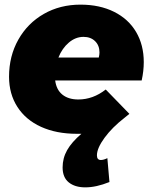

<svg xmlns="http://www.w3.org/2000/svg" viewBox="-20 -570 659 828"><path d="M600 -302Q600 -264 591 -223H218Q223 -183 249 -162Q275 -141 318 -141Q381 -141 436 -184L538 -79Q524 -67 517 -62Q464 -21 431 24Q398 69 398 100Q398 120 415 120Q427 120 443 112L452 215Q395 238 348 238Q303 238 276.5 216.5Q250 195 250 152Q250 112 269.5 77.5Q289 43 331 7H311Q223 7 157 -23Q91 -53 55 -109Q19 -165 19 -239Q19 -328 59 -399Q99 -470 169 -510Q239 -550 327 -550Q410 -550 472 -519Q534 -488 567 -432Q600 -376 600 -302ZM409 -344Q409 -374 390 -392.5Q371 -411 340 -411Q306 -411 277 -386.5Q248 -362 232 -322H406Q409 -334 409 -344Z"/></svg>

Font: Gontserrat ExtraBold
Style: Italic
Weight: 800
Italic angle: -11.3°
Designer: Julieta Ulanovsky
Foundry: Julieta Ulanovsky
Version: Version 6.001